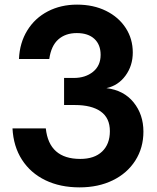

<svg xmlns="http://www.w3.org/2000/svg" viewBox="-20 -796 680 830"><path d="M34 -241H178Q192 -109 327 -109Q388 -109 421.5 -141Q455 -173 455 -229Q455 -286 415.5 -314Q376 -342 304 -342H257V-459H299Q349 -459 382 -485.5Q415 -512 415 -559Q415 -603 388 -628Q361 -653 312 -653Q263 -653 232 -625.5Q201 -598 193 -541H62Q65 -611 98 -664.5Q131 -718 187 -747Q243 -776 313 -776Q384 -776 438.5 -749Q493 -722 523.5 -675Q554 -628 554 -569Q554 -512 522.5 -469Q491 -426 440 -415Q515 -406 557.5 -353.5Q600 -301 600 -227Q600 -157 565 -102Q530 -47 467.5 -16.5Q405 14 324 14Q240 14 176 -17Q112 -48 75 -105.5Q38 -163 34 -241Z"/></svg>

Font: Open Sauce One
Style: Bold
Weight: 700
Designer: Alfredo Marco Pradil
Foundry: Creative Sauce Fz LLC
Version: Version 1.477